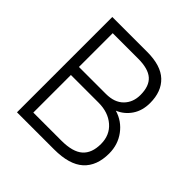

<svg xmlns="http://www.w3.org/2000/svg" viewBox="-184 -849 997 997"><g transform="rotate(45 315.0 -350.0)"><path d="M84 0V-700H340Q441 -700 490 -653.5Q539 -607 539 -523Q539 -467 512 -427Q485 -387 441 -369Q501 -351 537.5 -301.5Q574 -252 574 -187Q574 -96 521 -48Q468 0 356 0ZM145 -59H351Q434 -59 471.5 -92Q509 -125 509 -192Q509 -257 464 -296Q419 -335 348 -335H145ZM145 -394H343Q406 -394 440 -428.5Q474 -463 474 -517Q474 -582 440 -612Q406 -642 332 -642H145Z"/></g></svg>

Font: Zen Kaku Gothic New
Style: Regular
Weight: 400
Designer: Yoshimichi Ohira
Foundry: Positype
Version: Version 1.001